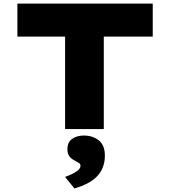

<svg xmlns="http://www.w3.org/2000/svg" viewBox="-20 -720 948 1071"><path d="M343 0V-516H77V-700H832V-516H559V0ZM395 331 343 267Q357 262 377 253Q397 244 413 231.5Q429 219 429 205Q429 195 421.5 190Q414 185 401 178Q378 167 367 152Q356 137 356 113Q356 73 382.5 54.5Q409 36 448 36Q497 36 531 63Q565 90 565 148Q565 184 553.5 213.5Q542 243 519.5 265.5Q497 288 465.5 304Q434 320 395 331Z"/></svg>

Font: Lexend Peta Black
Style: Regular
Weight: 900
Version: Version 1.007